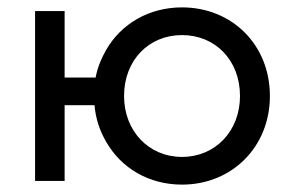

<svg xmlns="http://www.w3.org/2000/svg" viewBox="-20 -490 786 520"><path d="M75 -460V0H155V-205H236C239 -169 250 -136 267 -107C308 -34 384 10 473 10C608 10 711 -92 711 -230C711 -369 608 -470 473 -470C384 -470 308 -426 267 -354C254 -331 244 -307 239 -280H155V-460ZM316 -230C316 -327 383 -395 473 -395C563 -395 630 -327 630 -230C630 -135 563 -65 473 -65C383 -65 316 -135 316 -230Z"/></svg>

Font: Jost
Style: Regular
Weight: 400
Version: Version 3.710